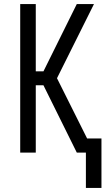

<svg xmlns="http://www.w3.org/2000/svg" viewBox="-20 -755 540 950"><path d="M405 175V0H360L195 -333H157V0H80V-735H157V-402H195L360 -735H445L262 -368L411 -70H482V175Z"/></svg>

Font: Iosevka Curly
Style: Regular
Weight: 400
Monospace: yes
Designer: Belleve Invis
Foundry: Belleve Invis
Version: Version 22.1.2; ttfautohint (v1.8.4)